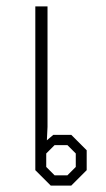

<svg xmlns="http://www.w3.org/2000/svg" viewBox="-20 -578 330 598"><path d="M90 -48V-558H128V-183L126 -141L146 -158H202L250 -110V-48L202 0H138ZM190 -32 216 -58V-100L190 -126H150L124 -100V-58L150 -32Z"/></svg>

Font: Chakra Petch ExtraLight
Style: Regular
Weight: 275
Designer: Katatrad Aksorn Co.,Ltd.
Foundry: Cadson Demak Co.,Ltd.
Version: Version 1.000; ttfautohint (v1.6)